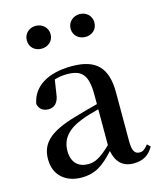

<svg xmlns="http://www.w3.org/2000/svg" viewBox="-119 -873 811 974"><g transform="rotate(-15 286.5 -386.0)"><path d="M161 -668C194 -668 224 -690 224 -728C224 -764 194 -788 161 -788C128 -788 99 -764 99 -728C99 -690 128 -668 161 -668ZM392 -668C425 -668 454 -690 454 -728C454 -764 425 -788 392 -788C359 -788 329 -764 329 -728C329 -690 359 -668 392 -668ZM462 15C511 15 544 -4 567 -46L551 -61C533 -38 522 -31 506 -31C481 -31 468 -47 468 -100V-356C468 -488 411 -543 285 -543C156 -543 77 -490 62 -404C68 -376 88 -362 116 -362C145 -362 169 -380 174 -428L185 -500C208 -507 229 -510 250 -510C328 -510 359 -480 359 -372V-324C318 -313 275 -302 239 -291C95 -250 47 -199 47 -117C47 -33 106 16 188 16C263 16 305 -16 361 -77C372 -19 404 15 462 15ZM359 -109C304 -55 272 -41 239 -41C188 -41 153 -71 153 -133C153 -194 188 -238 265 -268C290 -278 324 -288 359 -297Z"/></g></svg>

Font: Noto Serif SC SemiBold
Style: Regular
Weight: 600
Designer: Ryoko NISHIZUKA 西塚涼子 (kana & ideographs); Frank Grießhammer (Latin, Greek & Cyrillic); Wenlong ZHANG 张文龙 (bopomofo); San
Foundry: Adobe
Version: Version 2.001;hotconv 1.1.0;makeotfexe 2.6.0